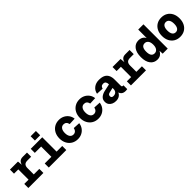

<svg xmlns="http://www.w3.org/2000/svg" viewBox="415 -2341 3970 3970"><g transform="rotate(-45 2400.0 -355.5)"><path d="M66 0V-119H191V-419H66V-538H301L310 -433Q322 -484 353 -511Q384 -538 440 -538H564V-416H453Q397 -416 370.5 -388Q344 -360 344 -304V-119H506V0Z M664 0V-119H859V-419H674V-538H1011V-119H1176V0ZM856 -598V-723H1010V-598Z M1508 12Q1430 12 1370.5 -23.5Q1311 -59 1277.5 -122.5Q1244 -186 1244 -269Q1244 -352 1277.5 -415.5Q1311 -479 1370.5 -514.5Q1430 -550 1508 -550Q1572 -550 1625.5 -523.5Q1679 -497 1714 -449Q1749 -401 1757 -337L1606 -330Q1587 -417 1509 -417Q1459 -417 1431 -377.5Q1403 -338 1403 -269Q1403 -200 1431 -160.5Q1459 -121 1509 -121Q1547 -121 1572.5 -144.5Q1598 -168 1607 -212L1758 -204Q1749 -139 1714.5 -90.5Q1680 -42 1626.5 -15Q1573 12 1508 12Z M2108 12Q2030 12 1970.5 -23.5Q1911 -59 1877.5 -122.5Q1844 -186 1844 -269Q1844 -352 1877.5 -415.5Q1911 -479 1970.5 -514.5Q2030 -550 2108 -550Q2172 -550 2225.5 -523.5Q2279 -497 2314 -449Q2349 -401 2357 -337L2206 -330Q2187 -417 2109 -417Q2059 -417 2031 -377.5Q2003 -338 2003 -269Q2003 -200 2031 -160.5Q2059 -121 2109 -121Q2147 -121 2172.5 -144.5Q2198 -168 2207 -212L2358 -204Q2349 -139 2314.5 -90.5Q2280 -42 2226.5 -15Q2173 12 2108 12Z M2622 12Q2573 12 2532 -6Q2491 -24 2467 -58.5Q2443 -93 2443 -142Q2443 -209 2487.5 -247.5Q2532 -286 2604 -302L2760 -336Q2760 -381 2743 -406.5Q2726 -432 2684 -432Q2647 -432 2628.5 -412.5Q2610 -393 2605 -366L2448 -374Q2463 -454 2525 -502Q2587 -550 2680 -550Q2803 -550 2858 -491.5Q2913 -433 2913 -326V-148Q2913 -127 2920 -119Q2927 -111 2940 -111H2958V0Q2952 1 2937.5 3Q2923 5 2908 5Q2855 5 2823 -18Q2791 -41 2779 -82Q2763 -41 2722.5 -14.5Q2682 12 2622 12ZM2656 -99Q2705 -99 2732.5 -126.5Q2760 -154 2760 -205V-232L2656 -208Q2625 -201 2612.5 -187.5Q2600 -174 2600 -148Q2600 -99 2656 -99Z M3066 0V-119H3191V-419H3066V-538H3301L3310 -433Q3322 -484 3353 -511Q3384 -538 3440 -538H3564V-416H3453Q3397 -416 3370.5 -388Q3344 -360 3344 -304V-119H3506V0Z M3833 12Q3738 12 3681 -61Q3624 -134 3624 -269Q3624 -404 3681 -477Q3738 -550 3833 -550Q3889 -550 3929.5 -526Q3970 -502 3989 -461V-710H4142V0H3994L3990 -87Q3970 -45 3931 -16.5Q3892 12 3833 12ZM3883 -121Q3930 -121 3959.5 -159Q3989 -197 3989 -269Q3989 -341 3960 -379Q3931 -417 3883 -417Q3782 -417 3782 -269Q3782 -121 3883 -121Z M4500 12Q4423 12 4365 -22.5Q4307 -57 4274.5 -120Q4242 -183 4242 -269Q4242 -355 4274.5 -418Q4307 -481 4365 -515.5Q4423 -550 4500 -550Q4577 -550 4635 -515.5Q4693 -481 4725.5 -418Q4758 -355 4758 -269Q4758 -183 4725.5 -120Q4693 -57 4635 -22.5Q4577 12 4500 12ZM4500 -121Q4548 -121 4574 -159Q4600 -197 4600 -269Q4600 -341 4574 -379Q4548 -417 4500 -417Q4452 -417 4426 -379Q4400 -341 4400 -269Q4400 -197 4426 -159Q4452 -121 4500 -121Z"/></g></svg>

Font: Geist Mono ExtraBold
Style: Regular
Weight: 800
Monospace: yes
Designer: Basement.studio, Andrés Briganti, Mateo Zaragoza
Foundry: Basement.studio, Vercel, Andrés Briganti, Guido Ferreyra, Mateo Zaragoza
Version: Version 1.500; ttfautohint (v1.8.4.7-5d5b)